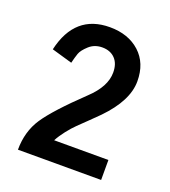

<svg xmlns="http://www.w3.org/2000/svg" viewBox="-93 -918 523 591"><g transform="rotate(20 169.0 -622.5)"><path d="M26.4 -723.6Q54.7 -847.7 168.9 -847.7Q229.5 -847.7 267.1 -813.5Q304.7 -779.3 304.7 -719.7Q304.7 -656.2 236.3 -585.9Q226.6 -576.2 207 -557.1Q187.5 -538.1 175.3 -526.4Q163.1 -514.6 148.9 -496.6Q134.8 -478.5 126 -461.9H303.7V-396.5H31.2Q31.2 -456.1 61 -501Q90.8 -545.9 176.8 -627.9Q225.6 -673.8 225.6 -719.7Q225.6 -749 210 -765.1Q194.3 -781.2 168 -781.2Q142.6 -781.2 125 -765.1Q107.4 -749 103 -736.3Q98.6 -723.6 93.8 -704.1Z"/></g></svg>

Font: Gothic A1 SemiBold
Style: Regular
Weight: 600
Version: Version 2.50